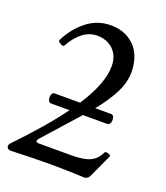

<svg xmlns="http://www.w3.org/2000/svg" viewBox="-124 -737 714 826"><g transform="rotate(20 233.5 -323.5)"><path d="M430.2 -119.1 380.9 -12.2Q373.5 3.9 356 3.9Q285.6 0 200.7 0Q116.7 0 22.9 3.9Q13.2 3.9 8.1 -0.2Q2.9 -4.4 2.9 -11.7Q2.9 -17.6 6.3 -22L7.8 -23.9Q67.4 -85.9 115.2 -141.4Q163.1 -196.8 199.2 -246.6H114.3Q105 -246.6 101.3 -258.1Q97.7 -269.5 101.3 -281Q105 -292.5 114.3 -292.5H231Q267.6 -348.6 286.4 -397.2Q305.2 -445.8 305.2 -486.8Q305.2 -518.1 291.7 -541.3Q278.3 -564.5 255.1 -576.7Q231.9 -588.9 203.1 -588.9Q132.8 -588.9 83 -500Q81.1 -496.6 76.7 -497.1Q72.3 -497.6 65.9 -501.5Q59.1 -505.4 56.4 -508.8Q53.7 -512.2 55.2 -515.1Q85 -575.2 133.1 -613Q181.2 -650.9 242.2 -650.9Q289.1 -650.9 323.5 -630.6Q357.9 -610.4 376 -574.2Q394 -538.1 394 -492.2Q394 -443.8 368.9 -394.8Q343.8 -345.7 300.3 -292.5H373.5Q382.8 -292.5 386.2 -281Q389.6 -269.5 385.7 -258.1Q381.8 -246.6 371.6 -246.6H260.7L119.1 -87.9Q111.3 -80.1 111.3 -74.2Q111.3 -70.8 115 -68.8Q118.7 -66.9 126 -66.9H271Q308.6 -66.9 333.5 -72.3Q358.4 -77.6 375.2 -90.6Q392.1 -103.5 402.8 -127Q405.8 -132.8 419.4 -128.9Q426.8 -126.5 429 -124Q431.2 -121.6 430.2 -119.1Z"/></g></svg>

Font: Junicode Two Beta VF
Style: Regular
Weight: 400
Designer: Peter S. Baker
Foundry: Briery Creek Software
Version: Version 1.031 beta; ttfautohint (v1.8.1.43-b0c9)